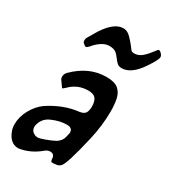

<svg xmlns="http://www.w3.org/2000/svg" viewBox="-246 -954 930 1058"><g transform="rotate(30 219.0 -424.5)"><path d="M319 -660Q301 -660 290 -670Q279 -680 270 -693Q256 -712 245 -721Q230 -733 201 -733Q157 -733 110 -679H111Q95 -663 91 -663Q87 -663 79 -668H80Q76 -672 70.5 -676Q65 -680 65 -691Q65 -696 66 -700.5Q67 -705 74 -717Q78 -722 89 -742L105 -769Q162 -856 219 -856Q244 -856 265 -835Q286 -814 301 -794.5Q316 -775 318 -772Q326 -765 337 -765Q366 -765 388.5 -785Q411 -805 430 -831Q435 -838 440 -844Q445 -850 448 -850Q453 -850 459.5 -845Q466 -840 470.5 -833Q475 -826 475 -820Q475 -802 435 -743Q379 -660 319 -660ZM47 7Q-4 7 -28 -52Q-37 -73 -37 -98Q-37 -147 -11 -193Q15 -239 52 -265Q145 -326 240 -336Q267 -340 275.5 -355Q284 -370 284 -394Q284 -429 270.5 -445.5Q257 -462 223 -462Q156 -462 108 -413Q94 -400 91 -400L65 -437Q59 -444 59 -457Q59 -473 72 -487Q162 -577 273 -577Q325 -577 349 -556.5Q373 -536 380 -501Q387 -466 387 -424Q387 -334 365 -239Q322 -52 300 -32Q289 -22 275 -20Q261 -18 247 -18Q240 -18 238 -34Q238 -66 209 -66Q194 -66 179 -54Q119 -3 47 7ZM111 -98Q119 -98 151 -109Q183 -120 211 -135Q240 -154 245 -182L249 -199Q251 -205 251 -211Q251 -240 215 -240Q170 -240 121 -218Q75 -198 65 -147V-141Q65 -113 90 -103L87 -104Q96 -98 111 -98Z"/></g></svg>

Font: Bangerz
Style: Regular
Weight: 400
Designer: vernon adams
Foundry: Vernon Adams
Version: Version 2.10;February 7, 2025;FontCreator 13.0.0.2683 64-bit